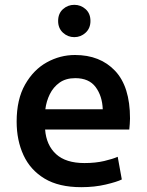

<svg xmlns="http://www.w3.org/2000/svg" viewBox="-20 -763 609 796"><path d="M317 13Q224 13 165 -22.5Q106 -58 77.5 -119.5Q49 -181 49 -259Q49 -351 84 -412.5Q119 -474 174 -504.5Q229 -535 291 -535Q395 -535 457 -469.5Q519 -404 519 -272Q519 -262 518 -249Q517 -236 516 -226H167Q172 -161 212.5 -124Q253 -87 330 -87Q376 -87 412 -95.5Q448 -104 468 -113L485 -19Q465 -9 418.5 2Q372 13 317 13ZM168 -310H406Q404 -365 376.5 -402Q349 -439 292 -439Q253 -439 227 -420.5Q201 -402 186.5 -372.5Q172 -343 168 -310ZM288 -609Q261 -609 241 -627.5Q221 -646 221 -676Q221 -707 241 -725Q261 -743 288 -743Q315 -743 335 -725Q355 -707 355 -676Q355 -646 335 -627.5Q315 -609 288 -609Z"/></svg>

Font: Ubuntu Sans SemiBold
Style: Regular
Weight: 600
Designer: Dalton Maag Ltd
Foundry: Dalton Maag Ltd
Version: Version 1.006; ttfautohint (v1.8.4.7-5d5b)